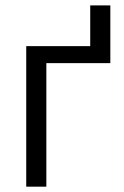

<svg xmlns="http://www.w3.org/2000/svg" viewBox="-20 -698 464 718"><path d="M78.1 0Q78.1 -130.9 78.1 -525.4Q137.7 -525.4 317.4 -525.4Q317.4 -563.5 317.4 -677.7Q335.9 -677.7 392.6 -677.7Q392.6 -624 392.6 -461.9Q333 -461.9 153.3 -461.9Q153.3 -346.7 153.3 0Q134.8 0 78.1 0Z"/></svg>

Font: Gothic A1
Style: Regular
Weight: 400
Designer: HanYang I&C Co.,Ltd.
Version: Version 2.50